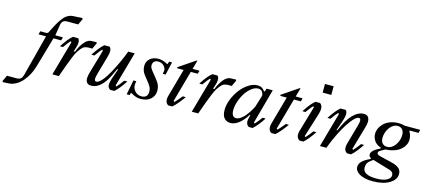

<svg xmlns="http://www.w3.org/2000/svg" viewBox="-258 -1261 4616 2071"><g transform="rotate(15 2049.5 -225.5)"><path d="M13.7 84 133.8 -378.4H49.8L59.6 -415H133.3L147.9 -424.8Q165 -460 175.5 -480.5Q186 -501 201.7 -529.5Q217.3 -558.1 228.8 -574.2Q240.2 -590.3 256.1 -609.4Q272 -628.4 286.4 -638.7Q300.8 -648.9 318.6 -656.2Q336.4 -663.6 355.5 -664.6L460 -670.9L467.3 -661.1L435.5 -592.3H314Q282.2 -592.3 266.8 -577.9Q251.5 -563.5 247.1 -536.6L227.5 -415H312.5L302.7 -378.4H216.8L117.2 -33.2Q104 12.2 81.1 54.9Q58.1 97.7 27.8 133.1Q-2.4 168.5 -41.5 190.9Q-80.6 213.4 -121.1 215.8L-188 219.7L-195.3 210L-163.6 141.1H-55.7Q-24.4 141.1 -8.8 126.2Q6.8 111.3 13.7 84Z M682.1 -448.7 650.4 -379.9H610.4Q585.9 -379.9 566.9 -372.8Q547.9 -365.7 528.8 -342.8Q509.8 -319.8 495.8 -297.6Q481.9 -275.4 460.4 -222.7Q439 -169.9 423.6 -127.7Q408.2 -85.4 377.9 0H305.7L414.6 -386.7L404.8 -396.5Q382.8 -376 339.8 -314H305.7Q368.7 -412.6 416 -448.7H472.7Q506.3 -422.4 471.2 -321.8L463.4 -299.3H478Q502.9 -364.3 539.6 -409.2Q576.2 -454.1 615.2 -456.1L674.8 -458.5Z M825.2 -448.7Q856.4 -421.4 834 -343.8L773.4 -130.9Q749 -46.4 782.7 -46.4Q809.1 -46.4 845.7 -89.1Q882.3 -131.8 917.5 -196.8Q952.6 -261.7 982.4 -327.1Q1012.2 -392.6 1032.7 -448.7H1105L996.1 -62L1005.9 -52.2Q1027.8 -72.8 1072.8 -134.8H1106.9Q1041.5 -35.6 996.6 0H951.7Q927.2 -13.7 923.6 -41Q919.9 -68.4 938.5 -125.5L977.1 -235.8H967.3Q927.7 -145 900.4 -102.5Q828.6 9.8 739.7 9.8Q650.9 9.8 690.4 -126L766.1 -386.7L756.3 -396.5Q738.3 -380.4 691.4 -314H657.2Q718.3 -408.7 765.6 -448.7Z M1486.3 -314H1454.1L1460 -344.2Q1465.3 -370.6 1441.2 -399.9Q1417 -429.2 1375 -429.2Q1344.7 -429.2 1329.1 -413.6Q1313.5 -397.9 1313.5 -372.1Q1313.5 -362.3 1315.7 -354Q1317.9 -345.7 1325 -334.7Q1332 -323.7 1337.4 -316.7Q1342.8 -309.6 1356.7 -292.5Q1370.6 -275.4 1378.9 -265.1Q1415 -219.7 1424.3 -203.1Q1445.3 -167 1445.3 -122.1Q1445.3 -64 1403.8 -27.1Q1362.3 9.8 1292 9.8Q1271.5 9.8 1251.7 4.9Q1231.9 0 1221.4 -4.9Q1210.9 -9.8 1198 -17.1Q1185.1 -24.4 1184.6 -24.4H1174.8L1168.9 0H1135.7L1167.5 -163.1H1199.7L1196.3 -144Q1187 -92.3 1216.8 -55.9Q1246.6 -19.5 1294.9 -19.5Q1328.1 -19.5 1346.2 -37.1Q1364.3 -54.7 1364.3 -85.9Q1364.3 -119.1 1351.3 -143.3Q1338.4 -167.5 1305.7 -207Q1270 -250 1259.8 -268.1Q1239.3 -303.2 1239.3 -344.7Q1239.3 -395.5 1275.1 -427Q1311 -458.5 1371.1 -458.5Q1417 -458.5 1468.8 -429.7H1478.5L1486.3 -458.5H1519.5Z M1643.6 -62 1653.3 -52.2Q1682.1 -79.6 1725.6 -134.8H1759.8Q1736.8 -102.1 1702.9 -61Q1668.9 -20 1644 0H1600.6Q1553.2 -25.4 1575.2 -104.5L1661.1 -412.1H1592.8L1585.4 -421.9L1769 -546.4H1778.8L1751.5 -448.7H1828.6L1818.8 -412.1H1741.2Z M2238.8 -448.7 2207 -379.9H2167Q2142.6 -379.9 2123.5 -372.8Q2104.5 -365.7 2085.4 -342.8Q2066.4 -319.8 2052.5 -297.6Q2038.6 -275.4 2017.1 -222.7Q1995.6 -169.9 1980.2 -127.7Q1964.8 -85.4 1934.6 0H1862.3L1971.2 -386.7L1961.4 -396.5Q1939.5 -376 1896.5 -314H1862.3Q1925.3 -412.6 1972.7 -448.7H2029.3Q2063 -422.4 2027.8 -321.8L2020 -299.3H2034.7Q2059.6 -364.3 2096.2 -409.2Q2132.8 -454.1 2171.9 -456.1L2231.4 -458.5Z M2477.1 -104.5 2482.9 -126H2473.1Q2460 -103 2442.1 -80.6Q2424.3 -58.1 2401.4 -37.1Q2378.4 -16.1 2350.8 -3.2Q2323.2 9.8 2295.9 9.8Q2252.9 9.8 2226.1 -19.3Q2199.2 -48.3 2199.2 -113.3Q2199.2 -167.5 2223.6 -229.2Q2248 -291 2286.1 -341.3Q2324.2 -391.6 2375 -425Q2425.8 -458.5 2474.6 -458.5Q2493.2 -458.5 2507.8 -454.1Q2522.5 -449.7 2532.2 -441.7Q2542 -433.6 2546.9 -428.2Q2551.8 -422.9 2557.1 -414.6H2566.9L2577.6 -449.2H2646.5L2540.5 -62L2550.3 -52.2Q2583 -86.4 2617.2 -134.8H2651.4Q2627.4 -97.2 2596.4 -58.6Q2565.4 -20 2541 0H2500Q2475.6 -13.2 2470.5 -39.6Q2465.3 -65.9 2477.1 -104.5ZM2290 -132.8Q2290 -94.2 2303.7 -75Q2317.4 -55.7 2338.9 -55.7Q2361.8 -55.7 2387 -71.8Q2412.1 -87.9 2431.2 -109.6Q2450.2 -131.3 2468.5 -158.7Q2486.8 -186 2495.8 -202.4Q2504.9 -218.8 2510.3 -230.5L2551.3 -363.3Q2544.4 -426.8 2491.2 -426.8Q2455.6 -426.8 2418.5 -398.4Q2381.3 -370.1 2353.5 -327.1Q2325.7 -284.2 2307.9 -231.7Q2290 -179.2 2290 -132.8Z M2794.9 -62 2804.7 -52.2Q2833.5 -79.6 2877 -134.8H2911.1Q2888.2 -102.1 2854.2 -61Q2820.3 -20 2795.4 0H2752Q2704.6 -25.4 2726.6 -104.5L2812.5 -412.1H2744.1L2736.8 -421.9L2920.4 -546.4H2930.2L2902.8 -448.7H2980L2970.2 -412.1H2892.6Z M3172.9 -564.5V-661.1H3269.5V-564.5ZM3107.4 -62 3117.2 -52.2Q3149.9 -86.4 3184.1 -134.8H3218.3Q3194.3 -97.2 3163.3 -58.6Q3132.3 -20 3107.9 0H3066.9Q3017.1 -26.9 3040 -104.5L3122.6 -386.7L3112.8 -396.5Q3090.8 -376 3047.9 -314H3013.7Q3076.7 -412.6 3124 -448.7H3175.8Q3189.9 -437 3196.5 -422.6Q3203.1 -408.2 3201.9 -383.5Q3200.7 -358.9 3189.5 -323.2Z M3596.7 0Q3548.8 -25.9 3571.3 -104.5L3631.3 -317.9Q3643.1 -353.5 3641.8 -377.9Q3640.6 -402.3 3621.6 -402.3Q3590.3 -402.3 3540.3 -336.7Q3490.2 -271 3443.8 -179.4Q3397.5 -87.9 3365.7 0H3293.5L3402.3 -386.7L3392.6 -396.5Q3370.6 -376 3327.6 -314H3293.5Q3356.4 -412.6 3403.8 -448.7H3461.4Q3494.1 -420.9 3460 -323.2L3421.4 -212.9H3431.2Q3534.2 -458.5 3664.6 -458.5Q3708 -458.5 3720.9 -422.4Q3733.9 -386.2 3714.8 -323.2L3639.6 -62L3649.4 -52.2Q3682.1 -86.4 3716.3 -134.8H3750.5Q3726.6 -97.2 3695.6 -58.6Q3664.6 -20 3640.1 0Z M3740.2 111.8Q3740.2 76.2 3770.3 47.4Q3800.3 18.6 3858.4 -6.8V-16.6Q3835.4 -27.3 3835.4 -51.8Q3835.4 -98.6 3932.1 -144V-153.8Q3887.7 -166 3860.8 -201.2Q3834 -236.3 3834 -282.7Q3834 -314.5 3848.4 -345.2Q3862.8 -376 3889.4 -401.4Q3916 -426.8 3958 -442.6Q4000 -458.5 4050.3 -458.5Q4089.8 -458.5 4120.1 -448.7H4293.5L4284.2 -412.1H4184.6V-402.3Q4209 -367.7 4209 -314.5Q4209 -283.7 4193.6 -254.4Q4178.2 -225.1 4150.4 -201.7Q4122.6 -178.2 4079.6 -163.6Q4036.6 -148.9 3985.8 -147.5L3956.1 -130.9Q3941.9 -123 3936.5 -119.6Q3931.2 -116.2 3924.6 -111.1Q3918 -106 3916 -101.6Q3914.1 -97.2 3914.1 -90.8Q3914.1 -77.6 3924.6 -71.8Q3935.1 -65.9 3960.4 -59.6L4078.1 -31.2Q4142.6 -15.6 4169.4 8.1Q4196.3 31.7 4196.3 71.3Q4196.3 134.8 4126 177.2Q4055.7 219.7 3940.4 219.7Q3848.6 219.7 3794.4 189.5Q3740.2 159.2 3740.2 111.8ZM4047.9 -426.8Q4011.7 -426.8 3981.7 -398.7Q3951.7 -370.6 3937 -333.3Q3922.4 -295.9 3922.4 -261.7Q3922.4 -221.2 3941.9 -200.2Q3961.4 -179.2 3994.1 -179.2Q4046.4 -179.2 4083.5 -231.2Q4120.6 -283.2 4120.6 -344.2Q4120.6 -383.8 4101.1 -405.3Q4081.5 -426.8 4047.9 -426.8ZM4127.9 104.5Q4127.9 84 4116.2 71.5Q4104.5 59.1 4080.1 51.8L3889.6 -4.9L3852.5 23.4Q3819.3 48.8 3819.3 97.7Q3819.3 141.6 3858.4 161.4Q3897.5 181.2 3974.1 181.2Q4048.8 181.2 4088.4 158.4Q4127.9 135.7 4127.9 104.5Z"/></g></svg>

Font: Happy Times at the IKOB Italic
Style: Regular
Weight: 400
Designer: Lucas Le Bihan
Foundry: Lucas Le Bihan
Version: Version 1.000;PS 1.0;hotconv 1.0.88;makeotf.lib2.5.647800